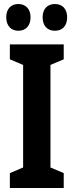

<svg xmlns="http://www.w3.org/2000/svg" viewBox="-20 -935 366 955"><path d="M11 -849C11 -806 36 -782 71 -782C108 -782 132 -807 132 -849C132 -890 108 -915 71 -915C36 -915 11 -892 11 -849ZM192 -849C192 -806 216 -782 253 -782C291 -782 314 -807 314 -849C314 -890 291 -915 253 -915C217 -915 192 -892 192 -849ZM297 0V-74L231 -102V-612L297 -640V-714H29V-640L95 -612V-102L29 -74V0Z"/></svg>

Font: Noto Sans Lao Looped ExtraCondensed
Style: Bold
Weight: 700
Width: 2
Designer: Mark Frömberg, Ben Mitchell
Foundry: The Fontpad Ltd
Version: Version 1.002